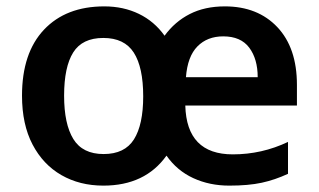

<svg xmlns="http://www.w3.org/2000/svg" viewBox="-20 -572 999 602"><path d="M685 -552Q788 -552 849.5 -487Q911 -422 911 -306V-241H561Q565 -88 710 -88Q801 -88 883 -127V-27Q842 -8 800.5 1Q759 10 699 10Q637 10 586 -13.5Q535 -37 502 -84Q435 10 304 10Q230 10 172.5 -23Q115 -56 82 -119Q49 -182 49 -272Q49 -406 118 -479Q187 -552 307 -552Q367 -552 415.5 -528.5Q464 -505 496 -460Q528 -504 575 -528Q622 -552 685 -552ZM680 -458Q630 -458 599 -426.5Q568 -395 563 -330H788Q788 -387 761.5 -422.5Q735 -458 680 -458ZM304 -453Q238 -453 209.5 -407.5Q181 -362 181 -272Q181 -183 210 -136Q239 -89 305 -89Q371 -89 400 -135Q429 -181 429 -270Q429 -361 399.5 -407Q370 -453 304 -453Z"/></svg>

Font: Noto Sans Cherokee SemiBold
Style: Regular
Weight: 600
Designer: Monotype Design Team
Foundry: Monotype Imaging Inc.
Version: Version 2.001; ttfautohint (v1.8.4.7-5d5b)